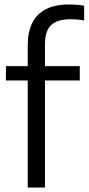

<svg xmlns="http://www.w3.org/2000/svg" viewBox="-20 -838 396 858"><path d="M104 0V-636.5Q104 -696 124.5 -736.2Q145 -776.5 185.8 -797.2Q226.5 -818 287.5 -818Q303.5 -818 321.5 -816.8Q339.5 -815.5 356 -812.5V-746.5Q340 -749.5 325.5 -750.8Q311 -752 294.5 -752Q237 -752 209 -726.2Q181 -700.5 181 -640V0ZM6.5 -478.5V-542.5H336.5V-478.5Z"/></svg>

Font: Encode Sans SemiCondensed
Style: Regular
Weight: 400
Width: 4
Designer: Multiple Designers
Foundry: Impallari Type
Version: Version 3.002